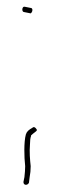

<svg xmlns="http://www.w3.org/2000/svg" viewBox="-20 -469 170 557"><path d="M48 59C48 70 61 69 64 61L66 45C68 35 69 24 69 13C67 -6 65 -27 67 -51C67 -61 68 -69 70 -74V-76C78 -84 85 -87 87 -91C88 -93 80 -104 75 -99C63 -92 58 -88 55 -79C49 -57 50 -14 53 13V14C53 24 52 34 51 43V44ZM48 -449C43 -445 44 -434 50 -434L65 -431C69 -430 69 -430 70 -431C75 -435 76 -446 69 -446L54 -449C50 -450 49 -449 48 -449Z"/></svg>

Font: Stray Cat
Style: ExLt
Weight: 200
Version: Version 1.0